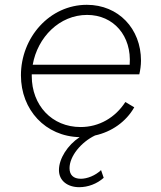

<svg xmlns="http://www.w3.org/2000/svg" viewBox="-20 -558 668 798"><path d="M309 220C346 220 383 206 411 181L400 149C376 172 342 185 316 185C285 185 269 169 269 141C269 91 317 33 375 5C444 -10 504 -52 538 -112L501 -134C459 -69 392 -30 315 -30C196 -30 112 -120 112 -242V-249H559C563 -266 566 -287 566 -306C566 -439 472 -538 341 -538C186 -538 67 -402 67 -245C67 -101 169 9 311 12C261 45 225 101 225 149C225 194 262 220 309 220ZM116 -289C136 -403 227 -496 342 -496C452 -496 528 -409 519 -289Z"/></svg>

Font: Mluvka ExtraLight
Style: Italic
Weight: 200
Italic angle: -8°
Designer: Modified by Jiří Krblich, Original typeface by Gumpita Rahayu
Foundry: Gumpita Rahayu & Jiří Krblich
Version: Version 2.000;Glyphs 3.1.1 (3134)